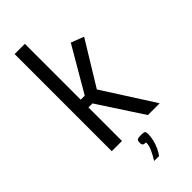

<svg xmlns="http://www.w3.org/2000/svg" viewBox="-256 -666 875 875"><g transform="rotate(-45 181.5 -229.0)"><path d="M54 0V-626H120V0ZM287 0 146 -216H92V-266H146L272 -482L334 -458L205 -247L363 0ZM159 168Q174 144 183.5 123Q193 102 193 82Q178 82 174.5 77Q171 72 171 64Q171 52 175 47Q179 42 201 42Q220 42 223.5 46.5Q227 51 227 63Q227 80 222 100.5Q217 121 208.5 138.5Q200 156 191 168Z"/></g></svg>

Font: Smooch Sans Thin Medium
Style: Regular
Weight: 500
Version: Version 1.010